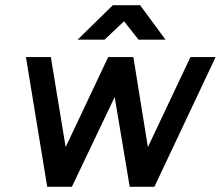

<svg xmlns="http://www.w3.org/2000/svg" viewBox="-20 -720 851 740"><path d="M279 -567H383L458 -638L514 -567H618L520 -700H415ZM714 -500 550 -153 494 -500H397L233 -153L176 -500H80L162 0H257L422 -346L480 0H575L811 -500Z"/></svg>

Font: Unageo
Style: Medium-Italic
Weight: 500
Designer: Richard Sepsi
Foundry: Richard Sepsi
Version: Version 2.000